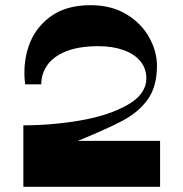

<svg xmlns="http://www.w3.org/2000/svg" viewBox="-20 -720 707 740"><path d="M77 -395Q67 -471 90 -540.5Q113 -610 173 -655Q233 -700 329 -700Q410 -700 468 -664.5Q526 -629 555.5 -575Q585 -521 585 -467Q585 -387 550 -337.5Q515 -288 451 -254Q387 -220 248 -164L222 -153Q207 -147 190.5 -133Q174 -119 152 -97Q125 -71 107 -56Q89 -41 70 -33V-237Q182 -237 291 -256Q400 -275 472 -316Q544 -357 544 -418Q544 -456 521 -484Q498 -512 456 -527Q414 -542 359 -542Q284 -542 234.5 -522Q185 -502 162 -468.5Q139 -435 139 -395ZM597 -177V0H70V-177Z"/></svg>

Font: Space Cowgirl
Style: Regular
Weight: 400
Designer: Valery Marier
Foundry: Valery Marier
Version: Version 1.000